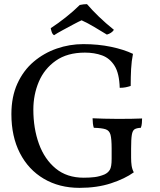

<svg xmlns="http://www.w3.org/2000/svg" viewBox="-20 -898 771 927"><path d="M364 9Q266 9 191.5 -35Q117 -79 76 -159Q35 -239 35 -347Q35 -431 64 -494.5Q93 -558 142.5 -600Q192 -642 254 -663.5Q316 -685 382 -685Q454 -685 516 -672Q578 -659 622 -638Q615 -603 613 -565Q611 -527 611 -483Q599 -479 586.5 -476.5Q574 -474 558 -474Q556 -544 533 -580.5Q510 -617 473 -630.5Q436 -644 390 -644Q305 -644 249.5 -605Q194 -566 167.5 -503.5Q141 -441 141 -369Q141 -278 168 -203.5Q195 -129 249 -84.5Q303 -40 384 -40Q414 -40 437.5 -43Q461 -46 485 -56Q502 -64 510.5 -78.5Q519 -93 519 -131V-181Q519 -227 513.5 -247.5Q508 -268 489.5 -274Q471 -280 433 -281Q430 -289 428.5 -302Q427 -315 427 -327Q446 -326 482 -325Q518 -324 549 -324Q580 -324 615 -324.5Q650 -325 666 -326Q666 -317 665 -304Q664 -291 660 -281Q640 -280 630 -274Q620 -268 616.5 -247Q613 -226 613 -181V-136Q613 -115 615.5 -98Q618 -81 626 -66Q583 -35 516 -13Q449 9 364 9ZM241 -728Q233 -733 229.5 -744Q226 -755 225 -762Q259 -784 297 -814Q335 -844 365 -874Q373 -876 383 -877Q393 -878 400 -878Q424 -850 457 -818Q490 -786 530 -754Q525 -746 516 -740Q507 -734 496 -731Q468 -748 435.5 -767.5Q403 -787 374 -800Q360 -794 334 -780Q308 -766 282 -752Q256 -738 241 -728Z"/></svg>

Font: Vollkorn
Style: Regular
Weight: 400
Designer: Friedrich Althausen
Foundry: Friedrich Althausen
Version: Version 5.001